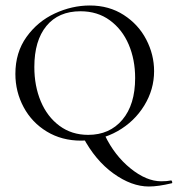

<svg xmlns="http://www.w3.org/2000/svg" viewBox="-20 -500 647 699"><path d="M567 160Q589 160 602 157Q605 156 606.5 161Q608 166 606 167Q556 179 522 179Q459 179 393 131.5Q327 84 282 -1L362 -7Q397 66 455 113Q513 160 567 160ZM36 -231Q36 -309 76.5 -365.5Q117 -422 179.5 -451Q242 -480 307 -480Q377 -480 430.5 -445.5Q484 -411 512.5 -356Q541 -301 541 -241Q541 -174 505 -115.5Q469 -57 408 -22.5Q347 12 275 12Q205 12 150.5 -21Q96 -54 66 -110Q36 -166 36 -231ZM472 -216Q472 -283 448.5 -338Q425 -393 380 -426Q335 -459 273 -459Q193 -459 149 -405.5Q105 -352 105 -256Q105 -187 128.5 -131Q152 -75 196.5 -42Q241 -9 301 -9Q379 -9 425.5 -64Q472 -119 472 -216Z"/></svg>

Font: Cormorant Unicase
Style: Regular
Weight: 400
Designer: Christian Thalmann (Catharsis Fonts)
Foundry: Catharsis Fonts
Version: Version 4.000